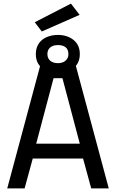

<svg xmlns="http://www.w3.org/2000/svg" viewBox="-20 -1041 641 1061"><path d="M20 0 205 -689H396L581 0H484L439 -165H161L116 0ZM180 -247H421L325 -609H276ZM300 -637Q247 -637 212.5 -664.5Q178 -692 178 -742Q178 -776 194 -800Q210 -824 238 -836Q266 -848 300 -848Q351 -848 386 -820.5Q421 -793 421 -742Q421 -692 386 -664.5Q351 -637 300 -637ZM300 -692Q318 -692 331 -698.5Q344 -705 351 -716Q358 -727 358 -742Q358 -767 343 -779.5Q328 -792 300 -792Q282 -792 269 -786Q256 -780 249 -769Q242 -758 242 -742Q242 -719 257.5 -705.5Q273 -692 300 -692ZM211 -867 172 -918 372 -1021 420 -959Z"/></svg>

Font: Cairo Play SemiBold
Style: Regular
Weight: 600
Designer: Mohamed Gaber, Accademia di Belle Arti di Urbino
Foundry: Kief Type Foundry, Accademia di Belle Arti di Urbino
Version: Version 3.130;gftools[0.9.24]